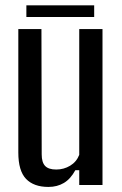

<svg xmlns="http://www.w3.org/2000/svg" viewBox="-20 -712 469 739"><path d="M166.5 7.5Q110 7.5 80.2 -23.5Q50.5 -54.5 50.5 -125V-600H139.5L140.5 -117.5Q140.5 -87 153.8 -73.2Q167 -59.5 196.5 -59.5Q225.5 -59.5 250 -74.2Q274.5 -89 285 -116V-600H374.5V0H285V-57H270Q251.5 -23 225.8 -7.8Q200 7.5 166.5 7.5ZM81.5 -691.5H342.5V-646.5H81.5Z"/></svg>

Font: Big Shoulders Text Thin Medium
Style: Regular
Weight: 500
Version: Version 2.002